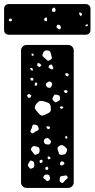

<svg xmlns="http://www.w3.org/2000/svg" viewBox="-48 -920 463 940"><path d="M82 0Q71 0 63 -8Q55 -16 55 -27V-673Q55 -684 63 -692Q71 -700 82 -700H286Q297 -700 305 -692Q313 -684 313 -673V-27Q313 -16 305 -8Q297 0 286 0ZM185 -673Q175 -674 170.5 -671Q166 -668 162 -659Q158 -650 160.5 -646Q163 -642 171 -636Q179 -629 183.5 -624.5Q188 -620 197 -626Q207 -632 206 -638Q205 -644 202 -654Q200 -664 197 -668Q194 -672 185 -673ZM115 -658 106 -657 108 -647H117ZM147 -609 136 -612 134 -598 146 -591 155 -601ZM210 -595Q208 -599 207 -601.5Q206 -604 201 -604Q192 -603 190 -593Q189 -589 191.5 -587.5Q194 -586 198 -584Q202 -582 204.5 -580.5Q207 -579 210 -582Q214 -585 213 -587.5Q212 -590 210 -595ZM113 -582 108 -588 98 -586 103 -578 111 -572ZM281 -562 271 -560 274 -549 285 -546 289 -556ZM115 -536 109 -540 100 -537 103 -526H115ZM202 -518Q195 -524 186 -518Q181 -515 178.5 -512Q176 -509 177 -503Q181 -491 192 -490Q199 -490 201 -492.5Q203 -495 206 -502Q210 -511 202 -518ZM135 -511 127 -518 122 -509V-501H132ZM276 -480 264 -476 269 -466 277 -464 284 -471ZM106 -453 94 -461 84 -453 89 -442 100 -441ZM246 -442Q245 -451 240.5 -453Q236 -455 227 -457Q220 -458 217.5 -455Q215 -452 212 -446Q209 -440 208.5 -436.5Q208 -433 212 -428Q218 -422 221.5 -420Q225 -418 232 -422Q240 -426 243.5 -429.5Q247 -433 246 -442ZM166 -424Q151 -428 143.5 -424Q136 -420 127 -407Q120 -395 123.5 -388Q127 -381 136 -371Q145 -360 151 -356Q157 -352 169 -357Q185 -364 193.5 -369Q202 -374 201 -391Q200 -409 191.5 -414.5Q183 -420 166 -424ZM256 -400 249 -399 244 -391 254 -387 263 -393ZM121 -310Q112 -311 111 -305.5Q110 -300 107 -292Q104 -284 101.5 -279.5Q99 -275 105 -270Q111 -265 115 -268.5Q119 -272 126 -276Q133 -280 138 -282Q143 -284 141 -293Q139 -302 135 -305.5Q131 -309 121 -310ZM188 -302 178 -300 183 -290 194 -287 197 -298ZM281 -251 274 -256 271 -248 275 -239 282 -245ZM192 -240Q185 -247 175 -242Q165 -237 167 -226Q169 -215 180 -213Q188 -212 192 -212.5Q196 -213 200 -220Q203 -227 200.5 -230.5Q198 -234 192 -240ZM266 -205Q253 -214 241 -205Q234 -200 233.5 -195.5Q233 -191 236 -183Q239 -173 241 -167.5Q243 -162 253 -162Q264 -162 269.5 -165Q275 -168 279 -179Q282 -189 278 -193.5Q274 -198 266 -205ZM128 -203Q120 -206 115.5 -204.5Q111 -203 106 -196Q102 -189 104 -185.5Q106 -182 111 -176Q117 -169 120 -164.5Q123 -160 131 -164Q141 -167 143.5 -171.5Q146 -176 146 -186Q145 -196 141 -198.5Q137 -201 128 -203ZM196 -152 189 -155 184 -147 190 -139 200 -144ZM162 -133 154 -139 145 -133 148 -121 158 -124ZM120 -112Q120 -121 118 -125.5Q116 -130 107 -133Q100 -135 98 -130.5Q96 -126 91 -119Q86 -112 91 -105Q96 -99 98 -96Q100 -93 107 -95Q115 -98 117.5 -101Q120 -104 120 -112ZM256 -130Q250 -131 247 -123Q244 -116 248 -112Q252 -108 259 -112Q263 -114 265.5 -115.5Q268 -117 267 -121Q265 -129 256 -130ZM189 -97 183 -105 173 -99 176 -88 186 -89ZM197 -49Q196 -56 194.5 -59.5Q193 -63 186 -65Q178 -66 174 -65Q170 -64 166 -57Q162 -50 166 -47.5Q170 -45 175 -40Q178 -36 180.5 -34Q183 -32 188 -34Q198 -39 197 -49ZM282 -55Q279 -62 274 -61Q269 -60 261 -59Q254 -58 250.5 -57Q247 -56 245 -49Q244 -40 244 -35Q244 -30 252 -26Q259 -22 262 -26.5Q265 -31 271 -37Q277 -43 281 -45.5Q285 -48 282 -55ZM-5 -750Q-15 -750 -21.5 -756.5Q-28 -763 -28 -773V-877Q-28 -887 -21.5 -893.5Q-15 -900 -5 -900H372Q382 -900 388.5 -893.5Q395 -887 395 -877V-773Q395 -763 388.5 -756.5Q382 -750 372 -750ZM225 -873 218 -884 207 -877V-864L221 -861ZM350 -857 339 -859 341 -848 348 -840 354 -850ZM179 -836 170 -831 168 -820 180 -815 183 -826ZM8 -829 -3 -828 -5 -818 3 -815 11 -819ZM381 -802 369 -797 373 -791 382 -793ZM248 -792Q246 -799 238 -799Q232 -799 229 -792Q227 -786 233 -782Q237 -779 239.5 -777Q242 -775 246 -778Q251 -781 250.5 -784Q250 -787 248 -792Z"/></svg>

Font: Rubik Moonrocks
Style: Regular
Weight: 400
Designer: Hubert and Fischer, NaN
Foundry: Hubert and Fischer, NaN
Version: Version 2.200